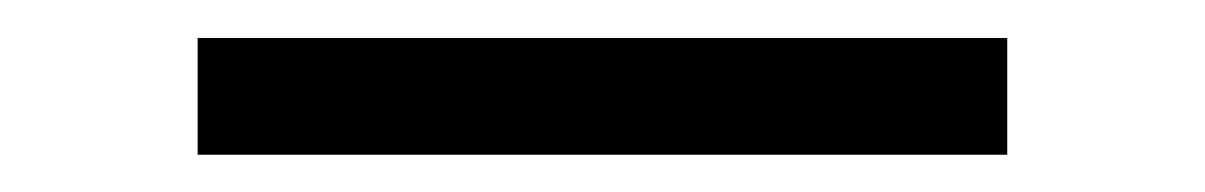

<svg xmlns="http://www.w3.org/2000/svg" viewBox="-20 -381 640 102"><path d="M85 -298.8V-360.8H515.1V-298.8Z"/></svg>

Font: Office Code Pro D
Style: Regular
Weight: 400
Designer: Nathan Rutzky & Paul D. Hunt
Foundry: Adobe Systems Incorporated
Version: Version 1.004;PS 001.004;hotconv 1.0.70;makeotf.lib2.5.58329